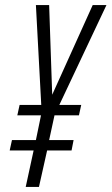

<svg xmlns="http://www.w3.org/2000/svg" viewBox="-20 -734 438 754"><path d="M133 0 165 -143H261L269 -184H173L194 -281H290L299 -322H213L398 -714H344L185 -362L173 -714H121L142 -322H57L48 -281H141L121 -184H27L18 -143H112L81 0Z"/></svg>

Font: Noto Sans Display Condensed Light
Style: Italic
Weight: 300
Width: 3
Designer: Monotype Design team
Foundry: Monotype Imaging Inc.
Version: 1.000